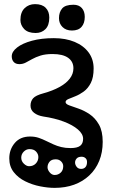

<svg xmlns="http://www.w3.org/2000/svg" viewBox="-20 -896 560 931"><path d="M373.5 -77Q386.5 -77 394.2 -85.5Q402 -94 402 -110.5Q402 -122.5 394.5 -129.2Q387 -136 376 -136Q359 -136 351.5 -127.2Q344 -118.5 344 -108Q344 -97 351.8 -87Q359.5 -77 373.5 -77ZM121 -90Q141 -90 153.5 -103Q166 -116 166 -134.5Q166 -149 155 -161Q144 -173 123 -173Q107.5 -173 95.2 -160.8Q83 -148.5 83 -131.5Q83 -114.5 95.8 -102.2Q108.5 -90 121 -90ZM245 -47.5Q262 -47.5 274.2 -58.8Q286.5 -70 286.5 -90Q286.5 -103 276.5 -113.2Q266.5 -123.5 250 -123.5Q229.5 -123.5 220 -111.5Q210.5 -99.5 210.5 -85Q210.5 -72.5 221 -60Q231.5 -47.5 245 -47.5ZM37 -623Q37 -645.5 63 -665.8Q89 -686 135 -698.5Q181 -711 241 -711Q298.5 -711 342 -692.8Q385.5 -674.5 409.8 -641.5Q434 -608.5 434 -564Q434 -520 420.2 -493.5Q406.5 -467 386.2 -452.2Q366 -437.5 345.8 -429.5Q325.5 -421.5 311.8 -415.8Q298 -410 298 -401Q298 -391.5 316.2 -385Q334.5 -378.5 361.2 -369.2Q388 -360 414.8 -342Q441.5 -324 459.8 -292Q478 -260 478 -208Q478 -157 461.2 -116Q444.5 -75 413.2 -45.5Q382 -16 339.5 -0.5Q297 15 245 15Q212.5 15 174.5 7.5Q136.5 0 102.5 -16.8Q68.5 -33.5 46.8 -61Q25 -88.5 25 -128Q25 -171 51.5 -202.5Q78 -234 126 -234Q149.5 -234 168.2 -227.5Q187 -221 205 -212Q221.5 -204 239 -196Q256.5 -188 276.8 -183Q297 -178 322 -178Q354.5 -178 368.8 -189Q383 -200 383 -223Q383 -246.5 357.8 -268.2Q332.5 -290 288.8 -306.5Q245 -323 190 -331Q162.5 -335.5 145.2 -349Q128 -362.5 128 -384Q128 -404.5 140.2 -419Q152.5 -433.5 192 -444Q235.5 -456 268 -473.8Q300.5 -491.5 318.2 -514.5Q336 -537.5 336 -565Q336 -597.5 310.2 -615.8Q284.5 -634 235 -634Q200 -634 176.5 -626.5Q153 -619 136 -609.5Q119 -600 104.8 -592.5Q90.5 -585 74 -585Q56 -585 46.5 -595.5Q37 -606 37 -623ZM196.5 -350Q181 -350 170.5 -360.8Q160 -371.5 160 -388.5Q160 -401 169.2 -410.5Q178.5 -420 198 -420Q212 -420 221 -408.2Q230 -396.5 230 -382Q230 -364 222 -357Q214 -350 196.5 -350ZM153 -736Q115.5 -736 97.2 -755.2Q79 -774.5 79 -799Q79 -836.5 99.2 -856.2Q119.5 -876 150 -876Q184 -876 201.5 -858.2Q219 -840.5 219 -811Q219 -773 200.2 -754.5Q181.5 -736 153 -736ZM329 -748Q300 -748 283 -765Q266 -782 266 -808Q266 -836.5 281.2 -854.8Q296.5 -873 336 -873Q362.5 -873 376.8 -857Q391 -841 391 -814Q391 -783.5 375.5 -765.8Q360 -748 329 -748Z"/></svg>

Font: Kablammo
Style: Regular
Weight: 400
Designer: Travis Kochel, Lizy Gershenzon, Daria Petrova, Ethan Cohen
Foundry: Vectro Type Foundry
Version: Version 1.002